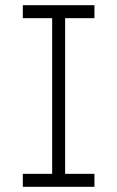

<svg xmlns="http://www.w3.org/2000/svg" viewBox="-20 -720 452 740"><path d="M68 0V-50H181V-650H68V-700H344V-650H231V-50H344V0Z"/></svg>

Font: Lexend Deca ExtraLight
Style: Regular
Weight: 200
Designer: Bonnie Shaver-Troup, Thomas Jockin
Foundry: Lexend
Version: Version 1.008; ttfautohint (v1.8.4.7-5d5b)